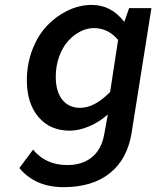

<svg xmlns="http://www.w3.org/2000/svg" viewBox="-20 -543 640 785"><path d="M240.2 222.2Q124 222.2 59.1 144L115.2 68.8Q167 131.8 254.9 131.8Q316.9 131.8 356 99.6Q395 67.4 405.8 7.8L420.9 -75.2Q388.7 -45.9 346.4 -27.3Q304.2 -8.8 265.1 -8.8Q184.6 -8.8 137.2 -64.7Q89.8 -120.6 89.8 -214.8Q89.8 -282.2 112.8 -341.1Q135.7 -399.9 173.3 -439Q210.9 -478 258.3 -500.5Q305.7 -522.9 355 -522.9Q434.1 -522.9 486.8 -455.1H488.8L507.8 -509.8H599.1L518.1 0Q501 107.4 429.4 164.8Q357.9 222.2 240.2 222.2ZM308.1 -102.1Q366.7 -102.1 430.2 -167L462.9 -379.9Q421.9 -428.2 363.8 -428.2Q335.4 -428.2 307.6 -413.8Q279.8 -399.4 257.6 -374.3Q235.4 -349.1 221.7 -311Q208 -272.9 208 -229Q208 -169.4 234.4 -135.7Q260.7 -102.1 308.1 -102.1Z"/></svg>

Font: Office Code Pro Medium Italic
Style: Regular
Weight: 500
Italic angle: -9°
Designer: Nathan Rutzky & Paul D. Hunt
Foundry: Adobe Systems Incorporated
Version: Version 1.004;PS 001.004;hotconv 1.0.70;makeotf.lib2.5.58329